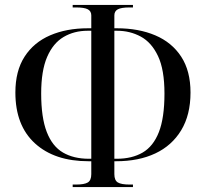

<svg xmlns="http://www.w3.org/2000/svg" viewBox="-20 -744 830 774"><path d="M273 10V0H286Q320 0 334 -8.5Q348 -17 348 -42V-94H337Q200 -94 121 -166Q42 -238 42 -371Q42 -458 79 -515.5Q116 -573 182 -601.5Q248 -630 334 -630H348V-682Q348 -699 334 -706.5Q320 -714 286 -714H273V-724H516V-714H503Q469 -714 455 -706.5Q441 -699 441 -682V-630H451Q539 -630 606 -601.5Q673 -573 710.5 -515.5Q748 -458 748 -371Q748 -281 710.5 -219Q673 -157 606 -125.5Q539 -94 448 -94H441V-42Q441 -17 455 -8.5Q469 0 503 0H516V10ZM348 -104V-620H333Q279 -620 236.5 -595Q194 -570 170 -514.5Q146 -459 146 -367Q146 -270 168.5 -212Q191 -154 234 -129Q277 -104 338 -104ZM441 -104H451Q512 -104 555 -129Q598 -154 620.5 -211.5Q643 -269 643 -367Q643 -463 617 -518Q591 -573 547.5 -596.5Q504 -620 452 -620H441Z"/></svg>

Font: Noto Serif Display SemiCondensed
Style: Regular
Weight: 400
Width: 4
Designer: Monotype Design Team
Foundry: Monotype Imaging Inc.
Version: Version 2.009